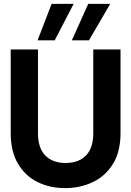

<svg xmlns="http://www.w3.org/2000/svg" viewBox="-20 -954 674 986"><path d="M314 12Q236 12 173 -19Q110 -50 72.5 -113Q35 -176 35 -271V-700H175V-270Q175 -194 212.5 -155.5Q250 -117 317 -117Q384 -117 421.5 -155.5Q459 -194 459 -270V-700H599V-271Q599 -176 560.5 -113Q522 -50 457 -19Q392 12 314 12ZM349 -747 433 -934H546L437 -747ZM173 -747 245 -934H358L261 -747Z"/></svg>

Font: Host Grotesk ExtraBold
Style: Regular
Weight: 800
Designer: Doğukan Karapınar
Foundry: Element Type
Version: Version 1.003; ttfautohint (v1.8.4.7-5d5b)